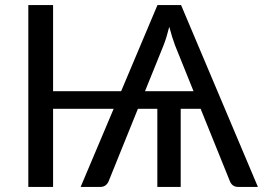

<svg xmlns="http://www.w3.org/2000/svg" viewBox="-20 -736 1036 756"><path d="M995.5 0H918Q894 0 885 -23L770 -307.5H691.5V0H599.5V-307.5H523L408 -23Q404.5 -13.5 396.2 -6.8Q388 0 375 0H297.5L427.5 -307.5H189V0H91.5V-716H189V-377H457L600 -716H693ZM742 -377 669 -558Q658 -587 646.5 -630.5Q635.5 -586.5 624 -557.5L551 -377Z"/></svg>

Font: Verano Sans
Style: Regular
Weight: 400
Designer: Lukasz Dziedzic with Adam Twardoch and Botio Nikoltchev
Foundry: tyPoland Lukasz Dziedzic
Version: Version 3.001;December 28, 2019;FontCreator 12.0.0.2547 64-b